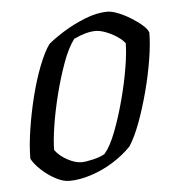

<svg xmlns="http://www.w3.org/2000/svg" viewBox="-43 -541 542 581"><g transform="rotate(-5 228.5 -250.0)"><path d="M145 0Q126 0 103.5 -12Q81 -24 61.5 -42Q42 -60 33 -77Q33 -115 40.5 -164.5Q48 -214 60.5 -264Q73 -314 89 -355Q105 -396 121 -418Q137 -432 168 -451.5Q199 -471 235.5 -485.5Q272 -500 304 -500Q317 -500 336 -492.5Q355 -485 374.5 -473Q394 -461 408 -448.5Q422 -436 425 -426Q425 -392 417.5 -345.5Q410 -299 397 -249.5Q384 -200 368 -157Q352 -114 335 -88Q311 -63 279 -43Q247 -23 211.5 -11.5Q176 0 145 0ZM187 -53Q199 -53 222.5 -58.5Q246 -64 258 -72Q276 -93 292.5 -136Q309 -179 322.5 -230Q336 -281 343.5 -326.5Q351 -372 351 -400Q344 -410 328.5 -420.5Q313 -431 295 -438Q277 -445 263 -445Q235 -445 197 -427Q178 -402 162 -358Q146 -314 133.5 -264.5Q121 -215 114 -170Q107 -125 107 -97Q121 -78 144.5 -65.5Q168 -53 187 -53Z"/></g></svg>

Font: Texturina Extralight
Style: Italic
Weight: 200
Italic angle: -11°
Designer: Guillermo Torres Carreño
Foundry: Omnibus-Type
Version: Version 1.002; ttfautohint (v1.8.3)